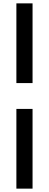

<svg xmlns="http://www.w3.org/2000/svg" viewBox="-20 -900 291 1140"><path d="M77.3 -880H173.3V-406.7H77.3ZM77.3 -253.3H173.3V220H77.3Z"/></svg>

Font: Lineal Thin
Style: Regular
Weight: 200
Designer: Created by Frank Adebiaye with contributions from Anton Moglia & Ariel Martín Pérez
Created by Frank ADEBIAYE with FontF
Foundry: Velvetyne Type Foundry
Version: Version 2.000;Glyphs 3.2 (3227)